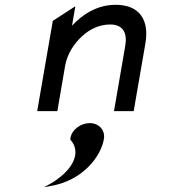

<svg xmlns="http://www.w3.org/2000/svg" viewBox="-20 -463 711 800"><path d="M354 50C316 50 277 78 273 116V118L274 120C315 166 290 226 234 272C220 283 206 294 189 303L163 317L191 312C326 289 401 188 413 116C419 79 392 50 354 50ZM586 -283C602 -378 563 -443 462 -443C385 -443 325 -404 280 -356L294 -437L200 -376L135 0H219L251 -187C260 -240 290 -283 322 -312C351 -339 391 -361 439 -361C493 -361 511 -325 502 -273L455 0H537Z"/></svg>

Font: Charger Monospace
Style: Regular
Weight: 400
Designer: Jasper
Foundry: Cannot Into Space Fonts
Version: Version 0.980